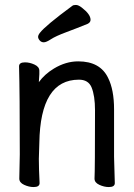

<svg xmlns="http://www.w3.org/2000/svg" viewBox="-20 -739 540 776"><path d="M141 -606Q163 -635 273 -716Q277 -719 287 -719Q297 -719 311 -708Q346 -681 346 -659Q346 -649 335 -643Q291 -625 248 -609Q205 -593 186 -580.5Q167 -568 157 -568Q147 -568 140.5 -575.5Q134 -583 134 -590Q134 -597 141 -606ZM420 17Q401 17 381.5 8Q362 -1 362 -17Q364 -51 364 -293Q364 -352 350 -386Q337 -417 299 -417Q143 -417 139 -162L137 -97Q137 -59 140 1Q140 17 116 17Q97 17 77.5 8Q58 -1 58 -17L60 -115Q60 -364 57 -471Q57 -487 81 -487Q100 -487 119.5 -478Q139 -469 139 -453V-439Q138 -422 137 -407Q160 -439 198 -462Q246 -491 296 -491Q385 -491 417 -424Q441 -376 441 -297V-105L444 1Q444 17 420 17Z"/></svg>

Font: Moon Stars Kai HW
Style: Bold
Weight: 700
Designer: GuiWonder
Version: Version 1.101